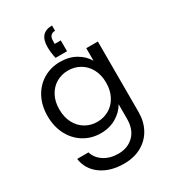

<svg xmlns="http://www.w3.org/2000/svg" viewBox="-250 -926 1176 1320"><g transform="rotate(-30 338.0 -265.5)"><path d="M291 -596Q280 -644 280 -688Q280 -801 381 -801V-759Q334 -759 334 -705V-682H382V-596ZM303 -557Q374 -557 427.5 -526Q481 -495 507 -448V-548H599V12Q599 87 567 145.5Q535 204 475.5 237Q416 270 337 270Q229 270 157 219Q85 168 72 80H162Q177 130 224 160.5Q271 191 337 191Q412 191 459.5 144Q507 97 507 12V-103Q480 -55 427 -23Q374 9 303 9Q230 9 170.5 -27Q111 -63 77 -128Q43 -193 43 -276Q43 -360 77 -423.5Q111 -487 170.5 -522Q230 -557 303 -557ZM507 -275Q507 -337 482 -383Q457 -429 414.5 -453.5Q372 -478 321 -478Q270 -478 228 -454Q186 -430 161 -384Q136 -338 136 -276Q136 -213 161 -166.5Q186 -120 228 -95.5Q270 -71 321 -71Q372 -71 414.5 -95.5Q457 -120 482 -166.5Q507 -213 507 -275Z"/></g></svg>

Font: Fz Poppins
Style: Regular
Weight: 400
Designer: Ninad Kale (Devanagari), Jonny Pinhorn (Latin)
Foundry: Indian Type Foundry
Version: Vit hóa bi Vntype.Com & FontZin.Com